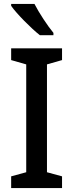

<svg xmlns="http://www.w3.org/2000/svg" viewBox="-20 -961 375 981"><path d="M156 -941H37V-931C64 -892 140 -815 184 -781H253V-793C223 -829 179 -896 156 -941ZM297 0V-60L220 -81V-632L297 -654V-714H37V-654L114 -632V-81L37 -60V0Z"/></svg>

Font: Noto Sans Thai Looped SemiCondensed Medium
Style: Regular
Weight: 500
Width: 4
Designer: Sasikarn Vongin, Ben Mitchell
Foundry: The Fontpad Ltd
Version: Version 1.001